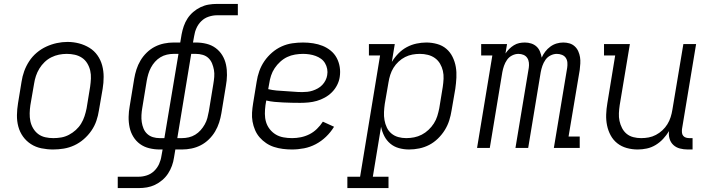

<svg xmlns="http://www.w3.org/2000/svg" viewBox="-20 -755 3640 980"><path d="M251 8Q221 8 191.5 2Q162 -4 138 -19.5Q114 -35 97.5 -58Q81 -81 73.5 -109Q66 -137 66.5 -167.5Q67 -198 72 -228L90 -338Q94 -365 103.5 -391.5Q113 -418 129 -442.5Q145 -467 167.5 -486Q190 -505 216 -517Q242 -529 269.5 -535Q297 -541 324 -541Q355 -541 383.5 -533.5Q412 -526 436.5 -511Q461 -496 477.5 -472.5Q494 -449 501.5 -421Q509 -393 509 -362.5Q509 -332 504 -302L485 -192Q481 -165 472 -138.5Q463 -112 446.5 -88Q430 -64 407.5 -44.5Q385 -25 359 -13Q333 -1 305.5 3.5Q278 8 251 8ZM252 -50Q273 -50 293 -53.5Q313 -57 332 -67Q351 -77 367 -91.5Q383 -106 394 -124Q405 -142 411.5 -162Q418 -182 422 -202L440 -312Q443 -333 444 -354Q445 -375 440.5 -394.5Q436 -414 425.5 -431.5Q415 -449 398.5 -460Q382 -471 362 -475.5Q342 -480 321 -480Q301 -480 281 -476Q261 -472 242 -462.5Q223 -453 207.5 -438Q192 -423 181 -405Q170 -387 163.5 -367.5Q157 -348 154 -328L135 -218Q132 -198 131.5 -177Q131 -156 135 -136.5Q139 -117 149.5 -99.5Q160 -82 175.5 -70.5Q191 -59 211 -54.5Q231 -50 252 -50Z M581 205V147H688Q709 147 730 140Q751 133 767 117.5Q783 102 792 82Q801 62 804 41L810 8H795Q768 8 741.5 1.5Q715 -5 694.5 -20Q674 -35 660.5 -57Q647 -79 641.5 -105Q636 -131 636.5 -158.5Q637 -186 642 -213L665 -353Q669 -377 676.5 -400.5Q684 -424 697 -446Q710 -468 729 -486.5Q748 -505 770.5 -516.5Q793 -528 817.5 -533Q842 -538 866 -538H900L907 -580Q911 -601 918 -621.5Q925 -642 937 -660.5Q949 -679 966.5 -694Q984 -709 1004 -718.5Q1024 -728 1045 -731.5Q1066 -735 1087 -735H1194V-677H1087Q1067 -677 1045.5 -670Q1024 -663 1008 -647.5Q992 -632 983 -612Q974 -592 971 -571L965 -538H980Q1008 -538 1034 -531.5Q1060 -525 1080.5 -510Q1101 -495 1114.5 -473Q1128 -451 1133.5 -425Q1139 -399 1138.5 -371.5Q1138 -344 1133 -317L1110 -177Q1106 -153 1098.5 -129.5Q1091 -106 1078 -84Q1065 -62 1046 -43.5Q1027 -25 1004.5 -13.5Q982 -2 957.5 3Q933 8 909 8H875L868 50Q865 71 857.5 91.5Q850 112 838 130.5Q826 149 808.5 164Q791 179 771 188.5Q751 198 730 201.5Q709 205 688 205ZM795 -50H819L891 -480H866Q849 -480 831.5 -476Q814 -472 798.5 -462.5Q783 -453 771 -439.5Q759 -426 750.5 -410Q742 -394 737 -377Q732 -360 729 -343L706 -203Q703 -186 702 -167.5Q701 -149 703.5 -132Q706 -115 712.5 -99Q719 -83 731.5 -71.5Q744 -60 760.5 -55Q777 -50 795 -50ZM909 -50Q926 -50 943.5 -54Q961 -58 976.5 -67.5Q992 -77 1004 -90.5Q1016 -104 1025 -120Q1034 -136 1038.5 -153Q1043 -170 1046 -187L1069 -327Q1072 -344 1073.5 -362.5Q1075 -381 1072 -398Q1069 -415 1062.5 -431Q1056 -447 1044 -458.5Q1032 -470 1015 -475Q998 -480 980 -480H956L885 -50Z M1470 8Q1447 8 1423.5 5Q1400 2 1378.5 -5Q1357 -12 1338.5 -24.5Q1320 -37 1305.5 -53.5Q1291 -70 1282 -91Q1273 -112 1269 -134.5Q1265 -157 1266.5 -180.5Q1268 -204 1272 -228L1290 -338Q1294 -365 1303.5 -392Q1313 -419 1329.5 -443Q1346 -467 1368.5 -486.5Q1391 -506 1417.5 -518Q1444 -530 1472 -534Q1500 -538 1527 -538Q1553 -538 1578.5 -534Q1604 -530 1626.5 -521Q1649 -512 1668 -496.5Q1687 -481 1698.5 -459.5Q1710 -438 1714 -413Q1718 -388 1714 -362Q1711 -341 1700.5 -320.5Q1690 -300 1674 -284Q1658 -268 1638 -257Q1618 -246 1597 -240Q1576 -234 1554.5 -232Q1533 -230 1512 -230Q1490 -230 1468.5 -230.5Q1447 -231 1425 -232Q1403 -233 1381.5 -235Q1360 -237 1339 -242L1335 -218Q1332 -196 1332 -174Q1332 -152 1338 -132Q1344 -112 1357 -95.5Q1370 -79 1387.5 -68.5Q1405 -58 1426.5 -54Q1448 -50 1471 -50Q1493 -50 1515.5 -54.5Q1538 -59 1559 -69.5Q1580 -80 1597.5 -97Q1615 -114 1628 -134L1685 -108Q1668 -80 1644 -57Q1620 -34 1591.5 -19Q1563 -4 1532 2Q1501 8 1470 8ZM1523 -285Q1536 -285 1549.5 -286.5Q1563 -288 1576.5 -292.5Q1590 -297 1602.5 -304Q1615 -311 1625 -321.5Q1635 -332 1641.5 -345Q1648 -358 1650 -371Q1653 -387 1650 -403Q1647 -419 1639 -432.5Q1631 -446 1618.5 -455Q1606 -464 1591 -469.5Q1576 -475 1559.5 -477.5Q1543 -480 1527 -480Q1507 -480 1486 -476.5Q1465 -473 1446 -464Q1427 -455 1410.5 -440Q1394 -425 1382 -407Q1370 -389 1363.5 -369Q1357 -349 1354 -328L1349 -300Q1370 -295 1391.5 -293Q1413 -291 1435 -290Q1457 -289 1479 -287Q1501 -285 1523 -285Z M1753 205V147H1818L1920 -472H1863V-530H1995L1980 -439Q1994 -462 2013.5 -482Q2033 -502 2056.5 -514.5Q2080 -527 2105.5 -532.5Q2131 -538 2156 -538Q2184 -538 2211 -530.5Q2238 -523 2258 -506Q2278 -489 2290 -464.5Q2302 -440 2306.5 -413.5Q2311 -387 2309.5 -358.5Q2308 -330 2304 -302L2285 -192Q2281 -166 2273 -140.5Q2265 -115 2250.5 -91.5Q2236 -68 2215.5 -48Q2195 -28 2171 -15.5Q2147 -3 2120.5 2.5Q2094 8 2068 8Q2041 8 2016 1Q1991 -6 1972 -22Q1953 -38 1941.5 -60.5Q1930 -83 1925 -108L1883 147H1963V205ZM2053 -50Q2074 -50 2094 -54Q2114 -58 2132.5 -67.5Q2151 -77 2167 -92Q2183 -107 2194.5 -125Q2206 -143 2212 -162.5Q2218 -182 2222 -202L2240 -312Q2243 -332 2244 -353Q2245 -374 2240.5 -393.5Q2236 -413 2226 -430Q2216 -447 2200 -458.5Q2184 -470 2164 -475Q2144 -480 2123 -480Q2104 -480 2085 -476.5Q2066 -473 2048 -464Q2030 -455 2014.5 -440.5Q1999 -426 1988.5 -409Q1978 -392 1972 -373Q1966 -354 1963 -335L1944 -225Q1941 -204 1940 -183Q1939 -162 1942.5 -142Q1946 -122 1954.5 -104Q1963 -86 1978 -73.5Q1993 -61 2012.5 -55.5Q2032 -50 2053 -50Z M2415 0 2493 -472H2436V-530H2568L2560 -482Q2568 -494 2579 -505Q2590 -516 2603 -524Q2616 -532 2630 -535Q2644 -538 2659 -538Q2676 -538 2691.5 -533Q2707 -528 2718.5 -517.5Q2730 -507 2736 -492Q2742 -477 2745 -461Q2752 -477 2763 -491.5Q2774 -506 2789 -517Q2804 -528 2821 -533Q2838 -538 2855 -538Q2872 -538 2887 -533.5Q2902 -529 2913.5 -518.5Q2925 -508 2931.5 -493.5Q2938 -479 2940.5 -463.5Q2943 -448 2942 -431Q2941 -414 2939 -398L2882 -58H2939V0H2807L2875 -409Q2877 -422 2876 -435.5Q2875 -449 2868 -459.5Q2861 -470 2848.5 -475Q2836 -480 2822 -480Q2806 -480 2790 -472Q2774 -464 2764 -449.5Q2754 -435 2748.5 -419Q2743 -403 2740 -387L2676 0H2611L2679 -409Q2681 -422 2679.5 -435.5Q2678 -449 2671 -459.5Q2664 -470 2652 -475Q2640 -480 2626 -480Q2610 -480 2594 -472Q2578 -464 2568 -449.5Q2558 -435 2552.5 -419Q2547 -403 2544 -387L2480 0Z M3235 8Q3206 8 3179 0.5Q3152 -7 3131 -23.5Q3110 -40 3097 -64Q3084 -88 3078.5 -115Q3073 -142 3074 -170.5Q3075 -199 3080 -228L3120 -472H3063V-530H3195L3143 -218Q3140 -198 3139 -177.5Q3138 -157 3142 -138Q3146 -119 3155 -101.5Q3164 -84 3178.5 -72Q3193 -60 3212.5 -55Q3232 -50 3252 -50Q3252 -50 3252.5 -50Q3253 -50 3253 -50Q3272 -50 3291 -53.5Q3310 -57 3328 -66.5Q3346 -76 3361 -90Q3376 -104 3386.5 -121Q3397 -138 3403 -157Q3409 -176 3412 -195L3468 -530H3533L3461 -96Q3460 -86 3461 -77Q3462 -68 3467.5 -61.5Q3473 -55 3481.5 -52.5Q3490 -50 3499 -50H3515V8H3490Q3470 8 3450.5 3Q3431 -2 3417 -15Q3403 -28 3397.5 -47Q3392 -66 3395 -86Q3382 -65 3365 -46.5Q3348 -28 3326.5 -15Q3305 -2 3281.5 3Q3258 8 3235 8Z"/></svg>

Font: Iosevka Curly Slab LtEx
Style: Italic
Weight: 300
Width: 7
Italic angle: -9°
Monospace: yes
Designer: Belleve Invis
Foundry: Belleve Invis
Version: Version 11.1.0; ttfautohint (v1.8.3)